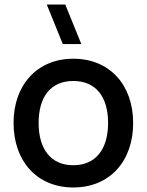

<svg xmlns="http://www.w3.org/2000/svg" viewBox="-20 -815 650 850"><path d="M258 -620H340L269 -795H187ZM304.5 15C465.5 15 569.5 -101 569.5 -270.5C569.5 -438.5 466 -555 304.5 -555C144.5 -555 40 -439 40 -270.5C40 -102 143.5 15 304.5 15ZM304.5 -83.5C205.5 -83.5 151 -154.5 151 -270.5C151 -385.5 203.5 -456.5 304.5 -456.5C404.5 -456.5 458.5 -386.5 458.5 -270.5C458.5 -155.5 404.5 -83.5 304.5 -83.5Z"/></svg>

Font: Vela Sans SemBd
Style: Regular
Weight: 600
Designer: Principal design: Mikhail Sharanda - project Manrope.
Design modification: Ravid Balaliev
Foundry: Mikhail Sharanda
Version: Version 1.001